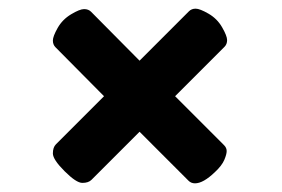

<svg xmlns="http://www.w3.org/2000/svg" viewBox="-20 -568 650 443"><path d="M108 -459Q102 -465 102 -474.5Q102 -484 113 -503.5Q124 -523 144 -535Q164 -547 174 -547Q184 -547 190 -541L302 -428L416 -542Q422 -548 431.5 -548Q441 -548 461 -536.5Q481 -525 492.5 -505Q504 -485 504 -475.5Q504 -466 498 -460L384 -346L497 -233Q503 -227 503 -219.5Q503 -212 497.5 -199Q492 -186 476 -171Q449 -145 430 -145Q421 -145 415 -151L302 -264L191 -153Q184 -146 170 -146Q156 -146 129 -173Q102 -200 102 -214Q102 -228 109 -235L220 -346Z"/></svg>

Font: Lilita One
Style: Regular
Weight: 400
Designer: Juan Montoreano
Foundry: Juan Montoreano
Version: Version 1.002